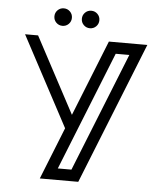

<svg xmlns="http://www.w3.org/2000/svg" viewBox="-56 -869 777 918"><g transform="rotate(5 332.5 -410.0)"><path d="M316.4 -55.2 544.4 -625.5H479L251 -55.2ZM354 0H169.4L269 -249.5L39.1 -680.7H101.6L295.9 -316.4L441.4 -680.7H626ZM213.4 -736.3Q195.8 -736.3 183.6 -748.5Q171.4 -760.7 171.4 -778.3Q171.4 -795.9 183.6 -808.1Q195.8 -820.3 213.4 -820.3Q231 -820.3 243.2 -808.1Q255.4 -795.9 255.4 -778.3Q255.4 -760.7 243.2 -748.5Q231 -736.3 213.4 -736.3ZM345.2 -736.3Q327.6 -736.3 315.4 -748.5Q303.2 -760.7 303.2 -778.3Q303.2 -795.9 315.4 -808.1Q327.6 -820.3 345.2 -820.3Q362.8 -820.3 375 -808.1Q387.2 -795.9 387.2 -778.3Q387.2 -760.7 375 -748.5Q362.8 -736.3 345.2 -736.3Z"/></g></svg>

Font: X Company
Style: Regular
Weight: 400
Designer: GGBotNet
Foundry: GGBotNet
Version: 0.90